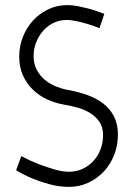

<svg xmlns="http://www.w3.org/2000/svg" viewBox="-20 -730 507 749"><path d="M440 -205Q440 -163 425.5 -126Q411 -89 385.5 -61.5Q360 -34 325 -17.5Q290 -1 250 -1Q211 -1 174 -11Q137 -21 108 -33Q74 -47 43 -66L63 -121Q97 -103 130 -90Q159 -79 191 -69.5Q223 -60 249 -60Q277 -60 301.5 -71Q326 -82 344 -101.5Q362 -121 372 -147Q382 -173 382 -203Q382 -234 368 -254.5Q354 -275 332.5 -288.5Q311 -302 285 -309.5Q259 -317 234 -321Q197 -327 164.5 -342Q132 -357 107.5 -381Q83 -405 69 -437Q55 -469 55 -509Q55 -550 69.5 -586.5Q84 -623 109.5 -650.5Q135 -678 169 -694Q203 -710 241 -710Q265 -710 290.5 -704.5Q316 -699 338 -693Q363 -685 387 -676L368 -620Q346 -629 323 -636Q303 -642 281 -647Q259 -652 239 -652Q212 -652 188.5 -640.5Q165 -629 148 -609.5Q131 -590 121 -564.5Q111 -539 111 -512Q111 -481 123.5 -457.5Q136 -434 155.5 -418Q175 -402 199 -392.5Q223 -383 245 -379Q286 -372 321.5 -359Q357 -346 383.5 -325.5Q410 -305 425 -275Q440 -245 440 -205Z"/></svg>

Font: Marvel
Style: Regular
Weight: 400
Designer: Carolina Trebol
Foundry: Carolina Trebol
Version: Version 1.001